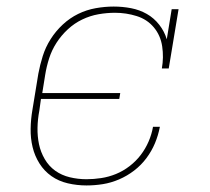

<svg xmlns="http://www.w3.org/2000/svg" viewBox="-20 -558 640 586"><path d="M244 8Q215 8 187 1.5Q159 -5 137 -20.5Q115 -36 100.5 -59Q86 -82 79.5 -109Q73 -136 73.5 -165Q74 -194 79 -223L97 -333Q102 -360 110.5 -387Q119 -414 134.5 -438.5Q150 -463 171.5 -483Q193 -503 218.5 -515.5Q244 -528 272 -533Q300 -538 327 -538Q354 -538 380 -533Q406 -528 428 -515.5Q450 -503 466 -482.5Q482 -462 489 -438L504 -530H525L495 -349H474Q480 -383 475 -416.5Q470 -450 449.5 -474.5Q429 -499 397 -509Q365 -519 331 -519Q306 -519 280.5 -514.5Q255 -510 231 -498.5Q207 -487 187 -468.5Q167 -450 152.5 -427.5Q138 -405 130 -380Q122 -355 118 -330L109 -274H347L344 -256H105L100 -220Q95 -194 94.5 -168Q94 -142 99 -118Q104 -94 116.5 -72.5Q129 -51 148.5 -37Q168 -23 193 -17Q218 -11 244 -11Q266 -11 289 -14.5Q312 -18 334 -27Q356 -36 375.5 -51Q395 -66 409.5 -85Q424 -104 433.5 -126Q443 -148 447 -171H468Q463 -145 453 -121Q443 -97 427 -75.5Q411 -54 389.5 -37.5Q368 -21 343.5 -10.5Q319 0 294 4Q269 8 244 8Z"/></svg>

Font: Iosevka Slab ThExObl
Style: Regular
Weight: 100
Width: 7
Italic angle: -9°
Monospace: yes
Designer: Belleve Invis
Foundry: Belleve Invis
Version: Version 11.1.1; ttfautohint (v1.8.3)